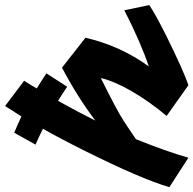

<svg xmlns="http://www.w3.org/2000/svg" viewBox="-104 -732 781 776"><g transform="rotate(-90 287.0 -343.5)"><path d="M188 -349Q281 -420 402 -484L523 -389Q490 -247 407 -133Q507 -167 634 -232L655 -131Q614 -104 530 -62Q386 9 331 27L207 -61Q267 -133 307.5 -203.5Q348 -274 360 -327Q229 -262 187.5 -235Q146 -208 113 -185Q64 -64 38 27L-81 -50Q-48 -163 64 -388Q111 -483 155 -561Q123 -577 91 -591L139 -677Q171 -664 205 -648Q228 -685 247 -714L349 -637Q333 -612 318 -586Q349 -567 379 -547L325 -463Q297 -482 268 -500Q267 -498 246.5 -461Q226 -424 188 -349Z"/></g></svg>

Font: Vampiro One
Style: Regular
Weight: 400
Designer: Riccardo De Franceschi
Foundry: Sorkin Type Co.
Version: Version 1.002